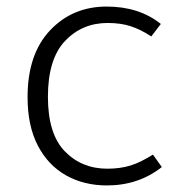

<svg xmlns="http://www.w3.org/2000/svg" viewBox="-20 -554 546 585"><path d="M306 11Q236 11 181.5 -19.5Q127 -50 95.5 -110Q64 -170 64 -258Q64 -389 132.5 -461.5Q201 -534 305 -534Q404 -534 470 -481L441 -443Q407 -465 377 -474.5Q347 -484 308 -484Q230 -484 178 -429Q126 -374 126 -259Q126 -146 177.5 -93Q229 -40 307 -40Q346 -40 377 -49.5Q408 -59 446 -83L473 -45Q402 11 306 11Z"/></svg>

Font: Trujillo Light
Style: Regular
Weight: 300
Designer: Fira Sans original fonts by bBox Type GmbH, Carrois Corporate GbR, & Edenspiekermann AG / Changes by Cristiano Sobral
Foundry: Fira Sans original fonts by bBox Type GmbH, Carrois Corporate GbR, & Edenspiekermann AG / Changes by Cristiano Sobral
Version: Version 4.301;July 28, 2020;FontCreator 13.0.0.2655 64-bit